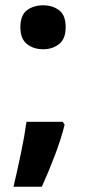

<svg xmlns="http://www.w3.org/2000/svg" viewBox="-20 -576 330 725"><path d="M57 -473Q57 -519 82 -537.5Q107 -556 143 -556Q178 -556 203 -537.5Q228 -519 228 -473Q228 -429 203 -409.5Q178 -390 143 -390Q107 -390 82 -409.5Q57 -429 57 -473ZM217 -116 224 -105Q211 -52 187 11Q163 74 138 129H31Q45 70 59 3Q73 -64 80 -116Z"/></svg>

Font: Noto IKEA Simplified Chinese
Style: Bold
Weight: 700
Designer: Monotype Design Team
Foundry: Monotype Imaging Inc.
Version: Version 1.100